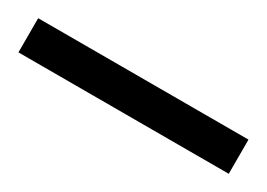

<svg xmlns="http://www.w3.org/2000/svg" viewBox="-22 -31 399 287"><g transform="rotate(30 177.5 112.5)"><path d="M-4 142H359V83H-4Z"/></g></svg>

Font: Noto Serif Myanmar ExtraCondensed Light
Style: Regular
Weight: 300
Width: 2
Designer: Ben Mitchell and the Monotype Design Team
Foundry: Monotype Imaging Inc.
Version: Version 2.106